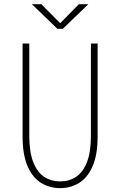

<svg xmlns="http://www.w3.org/2000/svg" viewBox="-20 -914 590 944"><path d="M275.5 11Q225 11 183 -14.2Q141 -39.5 116 -96Q91 -152.5 91 -245V-700H124V-247Q124 -165.5 143.8 -116Q163.5 -66.5 197.8 -44.2Q232 -22 275.5 -22Q319.5 -22 353.5 -44.2Q387.5 -66.5 407.2 -116Q427 -165.5 427 -247V-700H460V-245Q460 -152.5 435 -96Q410 -39.5 368.2 -14.2Q326.5 11 275.5 11ZM136.5 -893.5H183L276 -800L368 -893.5H414.5L289 -772.5H262Z"/></svg>

Font: Trispace SemiCondensed Thin
Style: Regular
Weight: 100
Width: 4
Designer: Tyler Finck
Foundry: Etcetera Type Company
Version: Version 1.210; ttfautohint (v1.8.3)